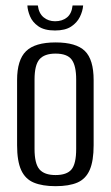

<svg xmlns="http://www.w3.org/2000/svg" viewBox="-20 -654 393 682"><path d="M177.3 7.3Q130.7 7.3 100.3 -5.3Q69.8 -17.8 55.2 -49.8Q40.7 -81.7 40.7 -138V-369.4Q40.7 -441.2 72.5 -472.2Q104.3 -503.3 177.3 -503.3Q250.4 -503.3 281.5 -472.9Q312.6 -442.6 312.6 -369.4V-138.2Q312.6 -82.5 298.7 -50.5Q284.8 -18.6 255.1 -5.6Q225.3 7.3 177.3 7.3ZM177.3 -32.2Q217.4 -32.2 234 -52.2Q250.6 -72.2 250.6 -124.8V-371.6Q250.6 -420.7 234.7 -442.1Q218.8 -463.6 177.3 -463.6Q137.6 -463.6 120.1 -443.2Q102.7 -422.8 102.7 -371.6V-124.8Q102.7 -72.9 120.1 -52.5Q137.6 -32.2 177.3 -32.2ZM175.3 -545.7Q137.3 -545.7 116.1 -560.7Q95 -575.6 86.5 -596.5Q78 -617.3 77.3 -634.5H114.4Q118 -606.5 134.9 -592.5Q151.8 -578.5 175.6 -578.5Q201.2 -578.5 217.9 -592Q234.7 -605.5 237.8 -634.5H275.3Q273.8 -614.5 263.7 -593.9Q253.5 -573.3 232.5 -559.5Q211.4 -545.7 175.3 -545.7Z"/></svg>

Font: Alumni Sans Thin
Style: Regular
Weight: 100
Designer: Robert E. Leuschke
Foundry: Robert E. Leuschke
Version: Version 1.018